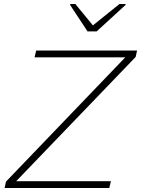

<svg xmlns="http://www.w3.org/2000/svg" viewBox="-20 -941 706 961"><path d="M3 0 10 -32 607 -654H153L161 -688H666L659 -656L61 -34H535L527 0ZM418 -784 331 -916 332 -921H357L445 -814L578 -921H609L608 -916L464 -784Z"/></svg>

Font: Saira SemiExpanded Thin
Style: Italic
Weight: 250
Width: 6
Italic angle: -12°
Designer: Hector Gatti with collaboration of the Omnibus-Type team
Foundry: Omnibus-Type
Version: Version 1.101